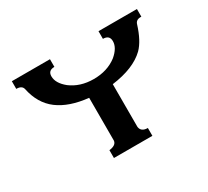

<svg xmlns="http://www.w3.org/2000/svg" viewBox="-124 -804 1078 997"><g transform="rotate(-30 414.5 -305.0)"><path d="M486.3 -78.1Q491.2 -46.9 530.3 -46.9V0H299.8V-46.9Q341.8 -51.8 344.7 -78.1V-335Q231.4 -346.7 165 -396.5Q98.6 -446.3 79.1 -541Q73.2 -564.5 40 -564.5V-610.4H268.6V-564.5Q230.5 -564.5 230.5 -529.3Q230.5 -488.3 277.3 -450.2Q334 -407.2 415 -407.2Q496.1 -407.2 552.7 -450.2Q598.6 -488.3 598.6 -528.3Q598.6 -564.5 559.6 -564.5V-610.4H790V-564.5H785.2Q757.8 -564.5 751 -541Q724.6 -456.1 684.6 -416Q619.1 -352.5 486.3 -335Z"/></g></svg>

Font: Menaion Unicode
Style: Regular
Weight: 400
Designer: Aleksandr Andreev
Foundry: Ponomar Technologies, Inc.
Version: 2.0